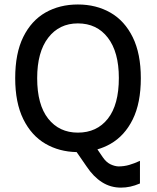

<svg xmlns="http://www.w3.org/2000/svg" viewBox="-20 -682 717 878"><path d="M336 -75.5Q423 -75.5 473.2 -139.2Q523.5 -203 523.5 -325.5Q523.5 -444 473.2 -509.5Q423 -575 336 -575Q251 -575 200.5 -509.5Q150 -444 150 -324.5Q150 -203 200.5 -139.2Q251 -75.5 336 -75.5ZM425.5 1 450 37Q465.5 59.5 484.2 68.8Q503 78 521 79Q547.5 79 570.8 72.2Q594 65.5 620 53.5V157Q596.5 167 575.5 171.5Q554.5 176 533 176Q485.5 176 446.5 151.2Q407.5 126.5 376.5 80L330.5 13.5Q251 12 188 -24.5Q123.5 -62 86.5 -137.2Q49.5 -212.5 49.5 -324.5Q49.5 -438.5 86.5 -513.2Q123.5 -588 188.2 -624.8Q253 -661.5 336 -661.5Q420 -661.5 485 -624.2Q550 -587 587 -511.8Q624 -436.5 624 -324.5Q624 -211 587 -136Q550 -61 485 -24Q457 -8 425.5 1Z"/></svg>

Font: Betinya Sans Medium
Style: Regular
Weight: 500
Designer: Jonathan Pinhorn
Version: Version 2.001;December 9, 2019;FontCreator 12.0.0.2547 64-bi